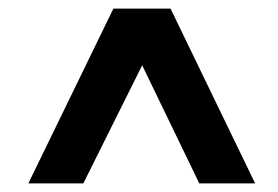

<svg xmlns="http://www.w3.org/2000/svg" viewBox="-20 -730 648 447"><path d="M46 -303 244 -710H377L574 -303H444L311 -578L174 -303Z"/></svg>

Font: Raleway ExtraBold
Style: Italic
Weight: 800
Italic angle: -12°
Designer: Matt McInerney, Pablo Impallari, Rodrigo Fuenzalida
Foundry: Matt McInerney, Pablo Impallari, Rodrigo Fuenzalida
Version: Version 4.026